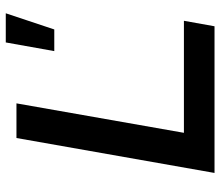

<svg xmlns="http://www.w3.org/2000/svg" viewBox="-69 -694 763 665"><g transform="rotate(-90 312.5 -361.5)"><path d="M46 0 167 -686H287L185 -106H573L554 0ZM468 -555 498 -723H599L543 -555Z"/></g></svg>

Font: Archivo SemiExpanded Medium
Style: Italic
Weight: 500
Width: 6
Italic angle: -10°
Designer: Hector Gatti
Foundry: Omnibus-Type
Version: Version 2.001